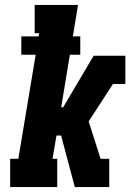

<svg xmlns="http://www.w3.org/2000/svg" viewBox="-20 -755 540 775"><path d="M21 0V-114H54L124 -534H66V-608H136L138 -621H120V-735H295L274 -608H304V-534H262L227 -322H235L358 -530H486V-416H436L338 -265L386 -114H421V0H282L229 -199L227 -208H208L192 -114H211V0Z"/></svg>

Font: Iosevka Curly Slab HvObl
Style: Regular
Weight: 900
Italic angle: -9°
Monospace: yes
Designer: Belleve Invis
Foundry: Belleve Invis
Version: Version 11.1.0; ttfautohint (v1.8.3)